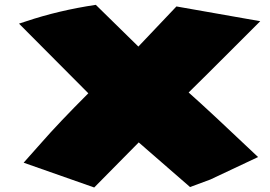

<svg xmlns="http://www.w3.org/2000/svg" viewBox="-20 -749 1144 813"><path d="M1082 -659.2Q793 -370.1 778.8 -357.4Q870.6 -275.9 1072.8 -84L870.6 11.2L784.7 43L567.4 -146L378.9 44.9L80.1 -60.1L154.3 -143.6Q228 -228 354 -354L60.5 -648.9Q63.5 -649.4 88.9 -658.2Q228.5 -705.1 385.7 -728.5L565.9 -551.8L727.1 -721.7Z"/></svg>

Font: Seymour One
Style: Book
Weight: 400
Designer: vernon adams
Foundry: vernon adams
Version: Version 1.000; ttfautohint (v0.93) -l 8 -r 50 -G 200 -x 0 -w